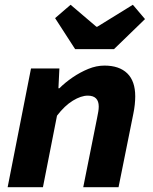

<svg xmlns="http://www.w3.org/2000/svg" viewBox="-20 -785 640 805"><path d="M12 0 110 -498H229L225 -415H229Q253 -439 284.5 -460.5Q316 -482 350 -496Q384 -510 418 -510Q480 -510 513.5 -477.5Q547 -445 547 -381Q547 -365 545 -346Q543 -327 539 -308L477 0H329L387 -290Q390 -305 392 -316.5Q394 -328 394 -338Q394 -361 382.5 -372.5Q371 -384 348 -384Q320 -384 285.5 -363Q251 -342 219 -300L160 0ZM295 -579 211 -709 276 -765 384 -673H388L537 -765L588 -705L458 -579Z"/></svg>

Font: Source Code Pro ExtraLight ExtraBold
Style: Italic
Weight: 800
Italic angle: -11°
Monospace: yes
Version: Version 1.016;hotconv 1.0.116;makeotfexe 2.5.65601